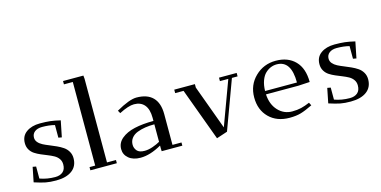

<svg xmlns="http://www.w3.org/2000/svg" viewBox="-72 -1108 2980 1500"><g transform="rotate(-15 1417.5 -357.5)"><path d="M58.1 -23.9 82 -143.1 108.9 -138.2V-41Q167 -20 232.9 -20Q271.5 -20 294.7 -39.8Q317.9 -59.6 317.9 -100.1Q317.9 -126 304.2 -145.5Q290.5 -165 268.8 -177Q247.1 -189 220.7 -199.5Q194.3 -210 168 -221.2Q141.6 -232.4 119.9 -246.6Q98.1 -260.7 84.5 -283.7Q70.8 -306.6 70.8 -336.9Q70.8 -394.5 114 -425.3Q157.2 -456.1 224.1 -456.1Q272.5 -456.1 307.1 -452.1Q341.8 -448.2 388.2 -437L361.8 -306.2L335 -311V-413.1Q290.5 -424.8 232.9 -424.8Q195.8 -424.8 173.3 -407.5Q150.9 -390.1 150.9 -359.9Q150.9 -338.9 165 -322.3Q179.2 -305.7 201.9 -293.9Q224.6 -282.2 252 -271.5Q279.3 -260.7 306.9 -248Q334.5 -235.4 357.2 -220Q379.9 -204.6 394 -180.4Q408.2 -156.2 408.2 -126Q408.2 -61.5 361.8 -26.9Q315.4 7.8 232.9 7.8Q183.6 7.8 148.7 1Q113.8 -5.9 58.1 -23.9Z M484.9 -702.1V-729H649.4L651.9 -702.1V-25.9H724.6V0H510.7V-25.9H556.6V-702.1Z M785.6 -97.2Q785.6 -147.5 826.2 -181.4Q866.7 -215.3 932.6 -230.2Q998.5 -245.1 1086.4 -245.1V-270Q1086.4 -339.8 1056.6 -375Q1026.9 -410.2 972.7 -410.2Q927.7 -410.2 851.6 -371.1L838.9 -394Q947.8 -456.1 1004.4 -456.1Q1091.8 -456.1 1136.7 -410.2Q1181.6 -364.3 1181.6 -274.9V-25.9H1254.4V0H1087.4L1086.4 -23.9V-45.9Q993.7 6.8 916.5 6.8Q856.4 6.8 821 -22.7Q785.6 -52.2 785.6 -97.2ZM880.9 -106.9Q880.9 -79.6 898.9 -58.3Q917 -37.1 960.4 -37.1Q992.2 -37.1 1027.3 -49.6Q1062.5 -62 1086.4 -76.2V-217.8Q1046.9 -217.8 1012.7 -212.6Q978.5 -207.5 947.5 -195.6Q916.5 -183.6 898.7 -160.9Q880.9 -138.2 880.9 -106.9Z M1306.6 -411.1V-439H1473.6V-411.1L1604.5 -54.2L1736.3 -411.1H1668.5V-439H1811.5V-411.1H1765.6L1619.6 -15.1L1531.2 14.2L1374.5 -411.1Z M2129.9 -452.1Q2228.5 -452.1 2286.4 -392.8Q2344.2 -333.5 2344.2 -223.1L2251 -217.8H1989.3Q1994.1 -135.3 2040.5 -85.7Q2086.9 -36.1 2153.8 -36.1Q2194.8 -36.1 2227.1 -43.9Q2259.3 -51.8 2296.9 -67.9L2309.1 -43.9Q2250.5 -15.1 2212.4 -4.2Q2174.3 6.8 2122.1 6.8Q2018.6 6.8 1956.3 -55.2Q1894 -117.2 1894 -217.8Q1894 -318.4 1962.9 -385.3Q2031.7 -452.1 2129.9 -452.1ZM1989.3 -245.1H2247.1Q2247.1 -422.9 2129.9 -422.9Q2105 -422.9 2081.5 -413.3Q2058.1 -403.8 2037.4 -384Q2016.6 -364.3 2003.4 -328.4Q1990.2 -292.5 1989.3 -245.1Z M2440.9 -23.9 2464.8 -143.1 2491.7 -138.2V-41Q2549.8 -20 2615.7 -20Q2654.3 -20 2677.5 -39.8Q2700.7 -59.6 2700.7 -100.1Q2700.7 -126 2687 -145.5Q2673.3 -165 2651.6 -177Q2629.9 -189 2603.5 -199.5Q2577.1 -210 2550.8 -221.2Q2524.4 -232.4 2502.7 -246.6Q2481 -260.7 2467.3 -283.7Q2453.6 -306.6 2453.6 -336.9Q2453.6 -394.5 2496.8 -425.3Q2540 -456.1 2606.9 -456.1Q2655.3 -456.1 2689.9 -452.1Q2724.6 -448.2 2771 -437L2744.6 -306.2L2717.8 -311V-413.1Q2673.3 -424.8 2615.7 -424.8Q2578.6 -424.8 2556.2 -407.5Q2533.7 -390.1 2533.7 -359.9Q2533.7 -338.9 2547.9 -322.3Q2562 -305.7 2584.7 -293.9Q2607.4 -282.2 2634.8 -271.5Q2662.1 -260.7 2689.7 -248Q2717.3 -235.4 2740 -220Q2762.7 -204.6 2776.9 -180.4Q2791 -156.2 2791 -126Q2791 -61.5 2744.6 -26.9Q2698.2 7.8 2615.7 7.8Q2566.4 7.8 2531.5 1Q2496.6 -5.9 2440.9 -23.9Z"/></g></svg>

Font: Dehuti
Style: Bold
Weight: 700
Version: Version 1.2